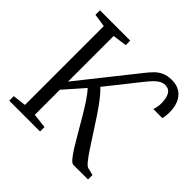

<svg xmlns="http://www.w3.org/2000/svg" viewBox="-186 -932 1114 1114"><g transform="rotate(45 371.0 -375.5)"><path d="M34.5 0V-37L116.5 -47V-694L36 -706V-743H284.5V-706L197.5 -693.5V-319.5L473.5 -666.5Q490.5 -688.5 509.5 -708.2Q528.5 -728 554.2 -740.2Q580 -752.5 617 -752.5Q648.5 -752.5 671.8 -741.8Q695 -731 710.2 -711.8Q725.5 -692.5 733 -666.8Q740.5 -641 740.5 -610.5Q740.5 -593 738.8 -580Q737 -567 734.5 -556.5L660 -557Q664 -568 667 -583Q670 -598 670 -613Q670 -655 656 -679.8Q642 -704.5 611 -704.5Q592 -704.5 575.8 -695Q559.5 -685.5 543.2 -668.5Q527 -651.5 508.5 -628L351.5 -430.5Q376 -408 403.5 -371.8Q431 -335.5 459.2 -292.8Q487.5 -250 514.8 -207.5Q542 -165 565.8 -129.2Q589.5 -93.5 607.5 -71.5Q625.5 -49.5 635.5 -48L681 -36.5V0L561.5 0.5Q549.5 0.5 532 -20.5Q514.5 -41.5 493.2 -76Q472 -110.5 448 -152Q424 -193.5 399 -235.8Q374 -278 350 -314.5Q326 -351 304 -374L197.5 -252.5V-47L287.5 -36.5V0Z"/></g></svg>

Font: Merriweather 48pt Light
Style: Regular
Weight: 300
Version: Version 2.100